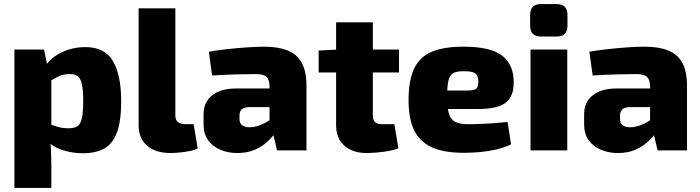

<svg xmlns="http://www.w3.org/2000/svg" viewBox="-20 -741 3451 946"><path d="M400 -509Q496 -509 536.5 -440Q577 -371 577 -243Q577 -142 555.5 -86.5Q534 -31 492.5 -8.5Q451 14 389 14Q334 14 285 -2.5Q236 -19 203 -57L215 -132Q241 -124 263.5 -116.5Q286 -109 319 -109Q345 -109 360.5 -118.5Q376 -128 383 -156.5Q390 -185 390 -242Q390 -299 383 -328Q376 -357 361.5 -366.5Q347 -376 324 -376Q294 -376 274 -367Q254 -358 229 -343L205 -417Q221 -443 251 -464Q281 -485 319.5 -497Q358 -509 400 -509ZM197 -497 214 -413 233 -398V-71L227 -59Q230 -28 231.5 7.5Q233 43 233 76V185H51V-497Z M844 -700V-171Q844 -149 857.5 -139Q871 -129 897 -129H934L954 -10Q941 -2 916 3Q891 8 865 10.5Q839 13 821 13Q747 13 705 -23Q663 -59 663 -124V-700Z M1282 -511Q1349 -511 1395.5 -493Q1442 -475 1466 -433Q1490 -391 1490 -317V0H1345L1320 -107L1308 -125V-318Q1307 -349 1292.5 -362.5Q1278 -376 1240 -376Q1201 -376 1144 -374.5Q1087 -373 1025 -369L1009 -486Q1046 -493 1095.5 -498.5Q1145 -504 1195 -507.5Q1245 -511 1282 -511ZM1418 -305 1417 -213H1204Q1181 -212 1170.5 -201.5Q1160 -191 1160 -173V-154Q1160 -135 1172.5 -124.5Q1185 -114 1210 -114Q1235 -114 1263 -125Q1291 -136 1318 -155Q1345 -174 1365 -196V-132Q1357 -116 1340.5 -92Q1324 -68 1298 -43.5Q1272 -19 1235 -3Q1198 13 1149 13Q1104 13 1066 -3Q1028 -19 1005.5 -50Q983 -81 983 -128V-178Q983 -238 1025.5 -271.5Q1068 -305 1141 -305Z M1817 -631V-171Q1817 -149 1828 -139Q1839 -129 1865 -129H1923L1943 -10Q1923 -2 1894.5 3Q1866 8 1837 10.5Q1808 13 1787 13Q1717 13 1676.5 -23.5Q1636 -60 1636 -125V-631ZM1946 -497V-384H1550V-492L1646 -497Z M2263 -511Q2397 -511 2454 -467Q2511 -423 2511 -337Q2512 -268 2473 -236Q2434 -204 2335 -204H2063V-295H2284Q2318 -295 2327.5 -305Q2337 -315 2337 -341Q2336 -370 2321 -380Q2306 -390 2269 -390Q2234 -391 2215.5 -382Q2197 -373 2190 -346Q2183 -319 2183 -265Q2183 -211 2191.5 -182Q2200 -153 2222.5 -141Q2245 -129 2286 -129Q2318 -129 2370.5 -131.5Q2423 -134 2481 -140L2498 -30Q2466 -14 2427.5 -5Q2389 4 2348 8Q2307 12 2266 12Q2166 12 2106 -16Q2046 -44 2019.5 -101.5Q1993 -159 1993 -246Q1993 -344 2020 -402Q2047 -460 2106.5 -485.5Q2166 -511 2263 -511Z M2775 -497V0H2594V-497ZM2723 -721Q2776 -721 2776 -667V-615Q2776 -561 2723 -561H2645Q2592 -561 2592 -615V-667Q2592 -721 2645 -721Z M3157 -511Q3224 -511 3270.5 -493Q3317 -475 3341 -433Q3365 -391 3365 -317V0H3220L3195 -107L3183 -125V-318Q3182 -349 3167.5 -362.5Q3153 -376 3115 -376Q3076 -376 3019 -374.5Q2962 -373 2900 -369L2884 -486Q2921 -493 2970.5 -498.5Q3020 -504 3070 -507.5Q3120 -511 3157 -511ZM3293 -305 3292 -213H3079Q3056 -212 3045.5 -201.5Q3035 -191 3035 -173V-154Q3035 -135 3047.5 -124.5Q3060 -114 3085 -114Q3110 -114 3138 -125Q3166 -136 3193 -155Q3220 -174 3240 -196V-132Q3232 -116 3215.5 -92Q3199 -68 3173 -43.5Q3147 -19 3110 -3Q3073 13 3024 13Q2979 13 2941 -3Q2903 -19 2880.5 -50Q2858 -81 2858 -128V-178Q2858 -238 2900.5 -271.5Q2943 -305 3016 -305Z"/></svg>

Font: Exo 2 ExtraBold
Style: Regular
Weight: 800
Designer: Natanael Gama
Foundry: Natanael Gama
Version: Version 2.010